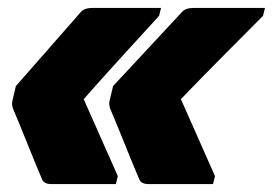

<svg xmlns="http://www.w3.org/2000/svg" viewBox="-20 -542 688 484"><path d="M277 -98 272 -78H109Q91 -78 86 -90Q67 -135 49 -180Q31 -225 12 -270Q11 -275 10.5 -278Q10 -281 11 -287Q13 -297 15.5 -306Q18 -315 20 -325Q61 -372 102.5 -419Q144 -466 184 -512Q193 -522 213 -522H386L381 -502Q336 -453 285.5 -397.5Q235 -342 191 -292Q213 -242 234 -195Q255 -148 277 -98ZM522 -98 517 -78H354Q336 -78 331 -90Q312 -135 294 -180Q276 -225 257 -270Q256 -275 255.5 -278Q255 -281 256 -287Q258 -297 260.5 -306Q263 -315 265 -325Q309 -372 352.5 -419Q396 -466 439 -512Q448 -522 468 -522H648L643 -502Q594 -453 539 -397.5Q484 -342 436 -292Q458 -242 479 -195Q500 -148 522 -98Z"/></svg>

Font: Recursive Sn Lnr St XBk
Style: Italic
Weight: 1000
Italic angle: -15°
Version: Version 1.079;hotconv 1.0.112;makeotfexe 2.5.65598; ttfautoh